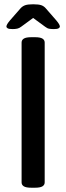

<svg xmlns="http://www.w3.org/2000/svg" viewBox="-20 -876 309 898"><path d="M127 2Q102 2 91.5 -4.5Q81 -11 81 -23V-677Q81 -689 91.5 -695.5Q102 -702 127 -702H143Q168 -702 178.5 -695.5Q189 -689 189 -677V-23Q189 -11 178.5 -4.5Q168 2 143 2ZM39 -740Q22 -740 16 -743.5Q10 -747 10 -752Q10 -761 27 -781L76 -837Q85 -847 97.5 -851.5Q110 -856 135 -856Q161 -856 173.5 -851.5Q186 -847 195 -836L243 -781Q260 -761 260 -752Q260 -747 254 -743.5Q248 -740 232 -740Q220 -740 210.5 -741.5Q201 -743 191 -751L135 -792L79 -751Q70 -744 60.5 -742Q51 -740 39 -740Z"/></svg>

Font: Asap Semi Condensed Medium
Style: Regular
Weight: 500
Width: 4
Designer: Pablo Cosgaya
Foundry: Omnibus-Type
Version: Version 3.001; ttfautohint (v1.8.4.7-5d5b)